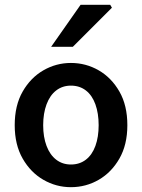

<svg xmlns="http://www.w3.org/2000/svg" viewBox="-20 -764 589 796"><path d="M274 12Q213 12 160 -18.5Q107 -49 74 -106.5Q41 -164 41 -245Q41 -327 74 -384.5Q107 -442 160 -472.5Q213 -503 274 -503Q336 -503 389 -472.5Q442 -442 475 -384.5Q508 -327 508 -245Q508 -164 475 -106.5Q442 -49 389 -18.5Q336 12 274 12ZM274 -82Q310 -82 336 -102Q362 -122 375.5 -159Q389 -196 389 -245Q389 -294 375.5 -331.5Q362 -369 336 -389Q310 -409 274 -409Q239 -409 213 -389Q187 -369 173 -331.5Q159 -294 159 -245Q159 -196 173 -159Q187 -122 213 -102Q239 -82 274 -82ZM192 -570 314 -744H437L444 -732L282 -570Z"/></svg>

Font: Mada SemiBold
Style: Regular
Weight: 600
Designer: Khaled Hosny
Version: Version 1.5